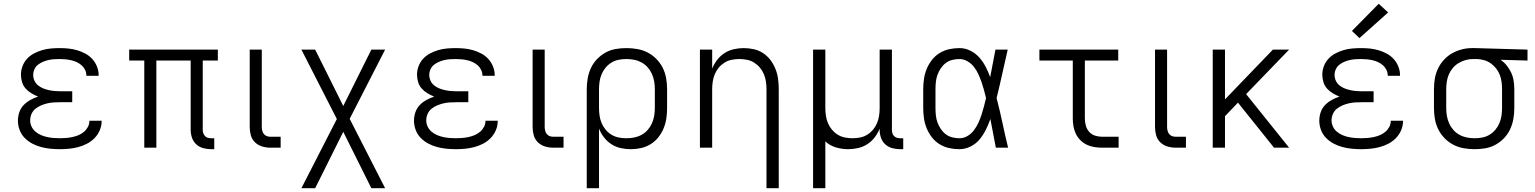

<svg xmlns="http://www.w3.org/2000/svg" viewBox="-20 -783 8140 1018"><path d="M297 8Q272 8 247 5.5Q222 3 197.5 -3.5Q173 -10 150.5 -22Q128 -34 110.5 -52Q93 -70 84 -94Q75 -118 75 -143Q75 -166 82.5 -188Q90 -210 105.5 -226Q121 -242 141 -253Q161 -264 182 -271Q164 -278 146.5 -288.5Q129 -299 116 -313.5Q103 -328 97 -347.5Q91 -367 91 -387Q91 -410 99.5 -432.5Q108 -455 124 -472Q140 -489 161 -500Q182 -511 204.5 -517.5Q227 -524 250.5 -526Q274 -528 297 -528Q321 -528 344 -525.5Q367 -523 389.5 -516.5Q412 -510 433 -498.5Q454 -487 469.5 -470Q485 -453 494 -430.5Q503 -408 503 -385Q503 -384 503 -383Q503 -382 503 -381H438Q438 -382 438 -382.5Q438 -383 438 -383Q438 -398 431 -412.5Q424 -427 412.5 -437Q401 -447 387 -453.5Q373 -460 358 -463.5Q343 -467 327.5 -468.5Q312 -470 297 -470Q282 -470 266.5 -469Q251 -468 236 -464.5Q221 -461 207 -455Q193 -449 181 -439.5Q169 -430 162.5 -415.5Q156 -401 156 -386Q156 -370 162.5 -355.5Q169 -341 181 -331Q193 -321 207.5 -315Q222 -309 237.5 -305.5Q253 -302 268.5 -300.5Q284 -299 300 -299H363V-241H300Q283 -241 265.5 -240Q248 -239 231 -235Q214 -231 197.5 -224Q181 -217 167.5 -206Q154 -195 147 -178.5Q140 -162 140 -145Q140 -127 147.5 -111.5Q155 -96 168 -85Q181 -74 197 -67Q213 -60 229.5 -56.5Q246 -53 263 -51.5Q280 -50 297 -50Q314 -50 331 -51.5Q348 -53 364.5 -56.5Q381 -60 396.5 -66.5Q412 -73 425 -84Q438 -95 446 -110Q454 -125 454 -142Q454 -142 454 -142Q454 -142 454 -143H519Q519 -142 519 -141.5Q519 -141 519 -141Q519 -116 509 -92.5Q499 -69 481.5 -51Q464 -33 442 -21.5Q420 -10 396 -3.5Q372 3 347 5.5Q322 8 297 8Z M1100 8Q1078 8 1057.5 2.5Q1037 -3 1021 -17.5Q1005 -32 998 -52.5Q991 -73 991 -94V-462H809V0H745V-462H665V-520H1135V-462H1055V-94Q1055 -85 1058 -76.5Q1061 -68 1067 -61.5Q1073 -55 1082 -52.5Q1091 -50 1100 -50H1116V8Z M1413 0Q1391 0 1369.5 -6.5Q1348 -13 1332 -28.5Q1316 -44 1310 -65.5Q1304 -87 1304 -109V-520H1368V-109Q1368 -100 1370.5 -90Q1373 -80 1379 -72.5Q1385 -65 1394 -61.5Q1403 -58 1413 -58H1468V0Z M1578 215 1766 -152 1578 -520H1651L1800 -221L1949 -520H2022L1834 -153L2022 215H1949L1800 -84L1651 215Z M2397 8Q2372 8 2347 5.5Q2322 3 2297.5 -3.5Q2273 -10 2250.5 -22Q2228 -34 2210.5 -52Q2193 -70 2184 -94Q2175 -118 2175 -143Q2175 -166 2182.5 -188Q2190 -210 2205.5 -226Q2221 -242 2241 -253Q2261 -264 2282 -271Q2264 -278 2246.5 -288.5Q2229 -299 2216 -313.5Q2203 -328 2197 -347.5Q2191 -367 2191 -387Q2191 -410 2199.5 -432.5Q2208 -455 2224 -472Q2240 -489 2261 -500Q2282 -511 2304.5 -517.5Q2327 -524 2350.5 -526Q2374 -528 2397 -528Q2421 -528 2444 -525.5Q2467 -523 2489.5 -516.5Q2512 -510 2533 -498.5Q2554 -487 2569.5 -470Q2585 -453 2594 -430.5Q2603 -408 2603 -385Q2603 -384 2603 -383Q2603 -382 2603 -381H2538Q2538 -382 2538 -382.5Q2538 -383 2538 -383Q2538 -398 2531 -412.5Q2524 -427 2512.5 -437Q2501 -447 2487 -453.5Q2473 -460 2458 -463.5Q2443 -467 2427.5 -468.5Q2412 -470 2397 -470Q2382 -470 2366.5 -469Q2351 -468 2336 -464.5Q2321 -461 2307 -455Q2293 -449 2281 -439.5Q2269 -430 2262.5 -415.5Q2256 -401 2256 -386Q2256 -370 2262.5 -355.5Q2269 -341 2281 -331Q2293 -321 2307.5 -315Q2322 -309 2337.5 -305.5Q2353 -302 2368.5 -300.5Q2384 -299 2400 -299H2463V-241H2400Q2383 -241 2365.5 -240Q2348 -239 2331 -235Q2314 -231 2297.5 -224Q2281 -217 2267.5 -206Q2254 -195 2247 -178.5Q2240 -162 2240 -145Q2240 -127 2247.5 -111.5Q2255 -96 2268 -85Q2281 -74 2297 -67Q2313 -60 2329.5 -56.5Q2346 -53 2363 -51.5Q2380 -50 2397 -50Q2414 -50 2431 -51.5Q2448 -53 2464.5 -56.5Q2481 -60 2496.5 -66.5Q2512 -73 2525 -84Q2538 -95 2546 -110Q2554 -125 2554 -142Q2554 -142 2554 -142Q2554 -142 2554 -143H2619Q2619 -142 2619 -141.5Q2619 -141 2619 -141Q2619 -116 2609 -92.5Q2599 -69 2581.5 -51Q2564 -33 2542 -21.5Q2520 -10 2496 -3.5Q2472 3 2447 5.5Q2422 8 2397 8Z M2913 0Q2891 0 2869.5 -6.5Q2848 -13 2832 -28.5Q2816 -44 2810 -65.5Q2804 -87 2804 -109V-520H2868V-109Q2868 -100 2870.5 -90Q2873 -80 2879 -72.5Q2885 -65 2894 -61.5Q2903 -58 2913 -58H2968V0Z M3091 215V-310Q3091 -339 3096 -367.5Q3101 -396 3113 -422Q3125 -448 3145 -469Q3165 -490 3190 -504Q3215 -518 3243.5 -523Q3272 -528 3301 -528Q3330 -528 3359 -523Q3388 -518 3414 -504.5Q3440 -491 3460.5 -470Q3481 -449 3494 -423Q3507 -397 3512 -368Q3517 -339 3517 -310V-210Q3517 -182 3513 -155Q3509 -128 3498.5 -102.5Q3488 -77 3470.5 -55Q3453 -33 3429.5 -18.5Q3406 -4 3379 2Q3352 8 3324 8Q3297 8 3270.5 2Q3244 -4 3221.5 -18.5Q3199 -33 3182.5 -54.5Q3166 -76 3156 -101V215ZM3301 -50Q3322 -50 3342.5 -54Q3363 -58 3381.5 -68Q3400 -78 3414 -94Q3428 -110 3436.5 -129Q3445 -148 3448.5 -168.5Q3452 -189 3452 -210V-310Q3452 -331 3448.5 -351.5Q3445 -372 3436.5 -391Q3428 -410 3414 -426Q3400 -442 3381.5 -452Q3363 -462 3342.5 -466Q3322 -470 3301 -470Q3280 -470 3260 -466Q3240 -462 3222.5 -451.5Q3205 -441 3191.5 -425Q3178 -409 3170 -390Q3162 -371 3159 -350.5Q3156 -330 3156 -310V-210Q3156 -190 3159 -169.5Q3162 -149 3170 -130Q3178 -111 3191.5 -95Q3205 -79 3222.5 -68.5Q3240 -58 3260 -54Q3280 -50 3301 -50Z M4044 215V-310Q4044 -330 4041 -350.5Q4038 -371 4030 -390Q4022 -409 4009 -424.5Q3996 -440 3978.5 -451Q3961 -462 3940.5 -466Q3920 -470 3900 -470Q3880 -470 3859.5 -466Q3839 -462 3821.5 -451Q3804 -440 3791 -424.5Q3778 -409 3770 -390Q3762 -371 3759 -350.5Q3756 -330 3756 -310V0H3691V-520H3756V-419Q3766 -444 3782.5 -465.5Q3799 -487 3821.5 -501.5Q3844 -516 3870.5 -522Q3897 -528 3923 -528Q3950 -528 3977 -522Q4004 -516 4026.5 -501Q4049 -486 4065.5 -464Q4082 -442 4092 -416.5Q4102 -391 4105.5 -364Q4109 -337 4109 -310V215Z M4291 215V-520H4356V-210Q4356 -190 4359 -169.5Q4362 -149 4370 -130Q4378 -111 4391 -95.5Q4404 -80 4421.5 -69Q4439 -58 4459.5 -54Q4480 -50 4500 -50Q4520 -50 4540.5 -54Q4561 -58 4578.5 -69Q4596 -80 4609 -95.5Q4622 -111 4630 -130Q4638 -149 4641 -169.5Q4644 -190 4644 -210V-520H4709V-94Q4709 -85 4711.5 -76.5Q4714 -68 4720.5 -61.5Q4727 -55 4735.5 -52.5Q4744 -50 4753 -50H4769V8H4753Q4732 8 4711 2.5Q4690 -3 4674 -17.5Q4658 -32 4651 -52.5Q4644 -73 4644 -94V-101Q4634 -76 4617.5 -54.5Q4601 -33 4578.5 -18.5Q4556 -4 4529.5 2Q4503 8 4477 8Q4444 8 4412 -1.5Q4380 -11 4356 -33V215Z M5067 8Q5039 8 5012 2Q4985 -4 4961.5 -18.5Q4938 -33 4921 -55Q4904 -77 4893.5 -102.5Q4883 -128 4879 -155.5Q4875 -183 4875 -210V-310Q4875 -337 4879 -364.5Q4883 -392 4893.5 -417.5Q4904 -443 4921 -465Q4938 -487 4961.5 -501.5Q4985 -516 5012 -522Q5039 -528 5067 -528Q5097 -528 5124.5 -514.5Q5152 -501 5172 -478.5Q5192 -456 5206 -429Q5220 -402 5230 -374Q5237 -410 5244 -447Q5251 -484 5258 -520H5323Q5308 -456 5294 -391.5Q5280 -327 5264 -263Q5281 -198 5295 -132Q5309 -66 5325 0H5260Q5253 -38 5245.5 -76Q5238 -114 5231 -152Q5221 -123 5207 -95Q5193 -67 5173.5 -43.5Q5154 -20 5125.5 -6Q5097 8 5067 8ZM5067 -50Q5090 -50 5110 -62Q5130 -74 5144 -92.5Q5158 -111 5167.5 -132Q5177 -153 5184 -174.5Q5191 -196 5197 -218.5Q5203 -241 5208 -263Q5203 -285 5197 -306.5Q5191 -328 5183.5 -349.5Q5176 -371 5166.5 -391.5Q5157 -412 5143 -429.5Q5129 -447 5109 -458.5Q5089 -470 5067 -470Q5047 -470 5028 -465Q5009 -460 4994 -448.5Q4979 -437 4968 -420.5Q4957 -404 4950.5 -386Q4944 -368 4942 -348.5Q4940 -329 4940 -310V-210Q4940 -191 4942 -171.5Q4944 -152 4950.5 -134Q4957 -116 4968 -99.5Q4979 -83 4994 -71.5Q5009 -60 5028 -55Q5047 -50 5067 -50Z M5822 0Q5802 0 5781 -3.5Q5760 -7 5741.5 -16Q5723 -25 5708 -40Q5693 -55 5684 -74Q5675 -93 5671.5 -113.5Q5668 -134 5668 -155V-462H5491V-520H5909V-462H5732V-155Q5732 -136 5737 -117.5Q5742 -99 5754.5 -84.5Q5767 -70 5785.5 -64Q5804 -58 5822 -58H5911V0Z M6213 0Q6191 0 6169.5 -6.5Q6148 -13 6132 -28.5Q6116 -44 6110 -65.5Q6104 -87 6104 -109V-520H6168V-109Q6168 -100 6170.5 -90Q6173 -80 6179 -72.5Q6185 -65 6194 -61.5Q6203 -58 6213 -58H6268V0Z M6410 0V-520H6475V-256L6729 -520H6815L6587 -284L6815 0H6735L6550 -231L6544 -239L6475 -167V0Z M7197 8Q7172 8 7147 5.5Q7122 3 7097.5 -3.5Q7073 -10 7050.5 -22Q7028 -34 7010.5 -52Q6993 -70 6984 -94Q6975 -118 6975 -143Q6975 -166 6982.5 -188Q6990 -210 7005.5 -226Q7021 -242 7041 -253Q7061 -264 7082 -271Q7064 -278 7046.5 -288.5Q7029 -299 7016 -313.5Q7003 -328 6997 -347.5Q6991 -367 6991 -387Q6991 -410 6999.5 -432.5Q7008 -455 7024 -472Q7040 -489 7061 -500Q7082 -511 7104.5 -517.5Q7127 -524 7150.5 -526Q7174 -528 7197 -528Q7221 -528 7244 -525.5Q7267 -523 7289.5 -516.5Q7312 -510 7333 -498.5Q7354 -487 7369.5 -470Q7385 -453 7394 -430.5Q7403 -408 7403 -385Q7403 -384 7403 -383Q7403 -382 7403 -381H7338Q7338 -382 7338 -382.5Q7338 -383 7338 -383Q7338 -398 7331 -412.5Q7324 -427 7312.5 -437Q7301 -447 7287 -453.5Q7273 -460 7258 -463.5Q7243 -467 7227.5 -468.5Q7212 -470 7197 -470Q7182 -470 7166.5 -469Q7151 -468 7136 -464.5Q7121 -461 7107 -455Q7093 -449 7081 -439.5Q7069 -430 7062.5 -415.5Q7056 -401 7056 -386Q7056 -370 7062.5 -355.5Q7069 -341 7081 -331Q7093 -321 7107.5 -315Q7122 -309 7137.5 -305.5Q7153 -302 7168.5 -300.5Q7184 -299 7200 -299H7263V-241H7200Q7183 -241 7165.5 -240Q7148 -239 7131 -235Q7114 -231 7097.5 -224Q7081 -217 7067.5 -206Q7054 -195 7047 -178.5Q7040 -162 7040 -145Q7040 -127 7047.5 -111.5Q7055 -96 7068 -85Q7081 -74 7097 -67Q7113 -60 7129.5 -56.5Q7146 -53 7163 -51.5Q7180 -50 7197 -50Q7214 -50 7231 -51.5Q7248 -53 7264.5 -56.5Q7281 -60 7296.5 -66.5Q7312 -73 7325 -84Q7338 -95 7346 -110Q7354 -125 7354 -142Q7354 -142 7354 -142Q7354 -142 7354 -143H7419Q7419 -142 7419 -141.5Q7419 -141 7419 -141Q7419 -116 7409 -92.5Q7399 -69 7381.5 -51Q7364 -33 7342 -21.5Q7320 -10 7296 -3.5Q7272 3 7247 5.5Q7222 8 7197 8ZM7188 -581 7148 -619 7290 -763 7340 -717Z M7799 8Q7770 8 7741 3Q7712 -2 7686 -15.5Q7660 -29 7639.5 -50Q7619 -71 7606 -97Q7593 -123 7588 -152Q7583 -181 7583 -210V-310Q7583 -338 7587.5 -365.5Q7592 -393 7604 -418.5Q7616 -444 7635 -465Q7654 -486 7678.5 -500Q7703 -514 7730 -521Q7757 -528 7785 -528Q7789 -528 7792.5 -528Q7796 -528 7800 -528L8079 -520V-462L7936 -466Q7955 -453 7969 -435.5Q7983 -418 7992.5 -397.5Q8002 -377 8005.5 -354.5Q8009 -332 8009 -310V-210Q8009 -181 8004 -152.5Q7999 -124 7987 -98Q7975 -72 7955 -51Q7935 -30 7910 -16Q7885 -2 7856.5 3Q7828 8 7799 8ZM7799 -50Q7820 -50 7840 -54Q7860 -58 7877.5 -68.5Q7895 -79 7908.5 -95Q7922 -111 7930 -130Q7938 -149 7941 -169.5Q7944 -190 7944 -210V-310Q7944 -329 7941.5 -348.5Q7939 -368 7932 -386Q7925 -404 7913 -419.5Q7901 -435 7885 -446.5Q7869 -458 7850.5 -463.5Q7832 -469 7812 -470H7800Q7797 -470 7794.5 -470Q7792 -470 7790 -470Q7770 -470 7750.5 -464.5Q7731 -459 7713.5 -448.5Q7696 -438 7683 -422.5Q7670 -407 7662 -388.5Q7654 -370 7651 -350Q7648 -330 7648 -310V-210Q7648 -189 7651.5 -168.5Q7655 -148 7663.5 -129Q7672 -110 7686 -94Q7700 -78 7718.5 -68Q7737 -58 7757.5 -54Q7778 -50 7799 -50Z"/></svg>

Font: Iosevka Aile Custom Light
Style: Regular
Weight: 300
Designer: Belleve Invis
Foundry: Belleve Invis
Version: Version 17.0.2; ttfautohint (v1.8.3)